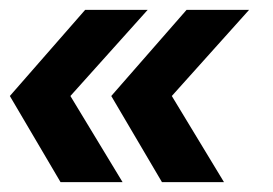

<svg xmlns="http://www.w3.org/2000/svg" viewBox="-27 -490 555 390"><path d="M96 -120 -7 -295 146 -470H273L116 -295L222 -120ZM302 -120 199 -295 352 -470H479L322 -295L428 -120Z"/></svg>

Font: Host Grotesk SemiBold
Style: Italic
Weight: 600
Italic angle: -8°
Designer: Doğukan Karapınar based on Poppins by Indian Type Foundry, Jonny Pinhorn
Foundry: Element Type
Version: Version 1.001; ttfautohint (v1.8.4.7-5d5b)